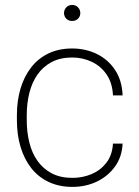

<svg xmlns="http://www.w3.org/2000/svg" viewBox="-20 -730 550 760"><path d="M266.6 -25.9Q306.2 -25.9 341.6 -40.5Q377 -55.2 400.6 -85.2Q424.3 -115.2 427.2 -161.6H465.3Q462.9 -108.9 435.1 -70.6Q407.2 -32.2 363.3 -11.2Q319.3 9.8 266.6 9.8Q213.9 9.8 172.6 -9.8Q131.3 -29.3 103.5 -64.9Q75.7 -100.6 61.3 -148.7Q46.9 -196.8 46.9 -253.9V-274.4Q46.9 -331.5 61.3 -379.6Q75.7 -427.7 103.5 -463.4Q131.3 -499 172.1 -518.6Q212.9 -538.1 265.6 -538.1Q318.8 -538.1 363.3 -516.4Q407.7 -494.6 435.3 -453.4Q462.9 -412.1 465.3 -352.5H427.2Q424.8 -401.4 402.3 -434.6Q379.9 -467.8 343.8 -485.1Q307.6 -502.4 265.6 -502.4Q218.8 -502.4 184.6 -484.4Q150.4 -466.3 128.4 -434.8Q106.4 -403.3 96.2 -362.1Q85.9 -320.8 85.9 -274.4V-253.9Q85.9 -207 96.2 -165.8Q106.4 -124.5 128.4 -93.3Q150.4 -62 184.8 -43.9Q219.2 -25.9 266.6 -25.9ZM233.4 -678.2Q233.4 -691.4 242.4 -700.9Q251.5 -710.4 265.6 -710.4Q279.8 -710.4 288.8 -700.9Q297.9 -691.4 297.9 -678.2Q297.9 -665 288.8 -656Q279.8 -647 265.6 -647Q251.5 -647 242.4 -656Q233.4 -665 233.4 -678.2Z"/></svg>

Font: Roboto ExtraLight
Style: Regular
Weight: 250
Designer: Christian Robertson
Foundry: Google
Version: Version 3.009; 2024